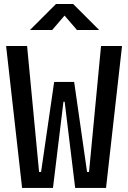

<svg xmlns="http://www.w3.org/2000/svg" viewBox="-20 -918 626 938"><path d="M87.9 0H238.8L290 -420.9H295.9L347.2 0H498L576.2 -693.4H473.6L415 -78.1H405.3L342.3 -517.6H244.6L180.7 -78.1H170.9L112.3 -693.4H9.8ZM126.5 -771.5H234.9L295.4 -841.8L356 -771.5H464.4L337.4 -898.4H253.4Z"/></svg>

Font: Cascadia Mono NF
Style: Regular
Weight: 400
Monospace: yes
Designer: Aaron Bell
Foundry: Saja Typeworks
Version: Version 2404.023